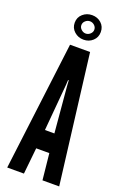

<svg xmlns="http://www.w3.org/2000/svg" viewBox="-174 -978 672 1031"><g transform="rotate(20 162.0 -462.5)"><path d="M14 0 105.5 -735H220L311 0H215.5L200 -150H125L109.5 0ZM135.5 -258.5H189.5L166 -526L164.5 -553H160.5L159 -526ZM163.5 -785Q133 -785 110.8 -804.8Q88.5 -824.5 88.5 -855Q88.5 -886 110.8 -905.5Q133 -925 163.5 -925Q194.5 -925 216 -905.5Q237.5 -886 237.5 -855Q237.5 -824.5 216 -804.8Q194.5 -785 163.5 -785ZM163.5 -820Q178 -820 189.2 -830.5Q200.5 -841 200.5 -855Q200.5 -869.5 189.2 -879.8Q178 -890 163.5 -890Q149.5 -890 138 -879.8Q126.5 -869.5 126.5 -855Q126.5 -841 138 -830.5Q149.5 -820 163.5 -820Z"/></g></svg>

Font: League Gothic SemiCondensed
Style: Regular
Weight: 400
Width: 4
Designer: The League of Moveable Type
Version: Version 2.001